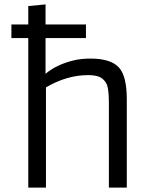

<svg xmlns="http://www.w3.org/2000/svg" viewBox="-20 -859 706 879"><path d="M383.3 -515.1Q286.1 -515.1 190.4 -459V0H109.4V-684.6H32.2V-747.1H109.4V-831.1L188.5 -838.9V-747.1H373.5V-684.6H188.5V-521Q238.8 -564 319.3 -583Q351.6 -590.8 395.5 -590.8Q439.5 -590.8 472.7 -580.8Q505.9 -570.8 525.4 -548.8Q560.5 -509.3 560.5 -404.8V0H478.5V-390.1Q478.5 -460.4 464.8 -480.7Q451.2 -501 432.4 -508.1Q413.6 -515.1 383.3 -515.1Z"/></svg>

Font: Armata
Style: Regular
Weight: 400
Designer: Viktoriya Grabowska
Foundry: Viktoriya Grabowska
Version: Version 1.003